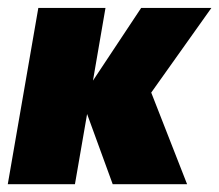

<svg xmlns="http://www.w3.org/2000/svg" viewBox="-61 -474 564 494"><path d="M-41 0H131.8L163.1 -180.7L229 0H420.4L328.1 -235.8L482.9 -453.6H302.2L178.2 -266.6L210.4 -453.6H37.6Z"/></svg>

Font: Roboto Flex Super Cond Black
Style: Italic
Weight: 900
Width: 3
Italic angle: -10°
Designer: Berlow after Robertson
Foundry: Google
Version: Version 3.200;Glyphs 3.3 (3311)